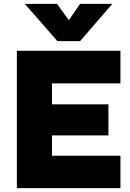

<svg xmlns="http://www.w3.org/2000/svg" viewBox="-20 -970 669 990"><path d="M67 0V-708H601V-540H248V-432H539V-272H248V-167H601V0ZM276 -758 108 -950H274L335 -866L393 -950H559L393 -758Z"/></svg>

Font: Onest Black
Style: Regular
Weight: 900
Designer: Dmitri Voloshin, Andrey Kudryavtsev
Foundry: Dmitri Voloshin, Andrey Kudryavtsev
Version: Version 1.000;gftools[0.9.33]